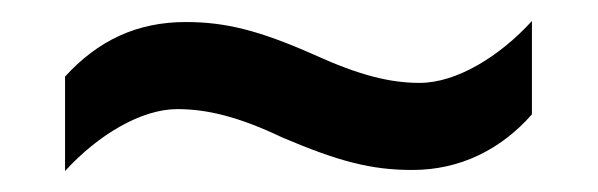

<svg xmlns="http://www.w3.org/2000/svg" viewBox="-20 -444 570 183"><path d="M249 -313C303 -290 334 -282 373 -282C418 -282 457 -301 487 -335V-424C456 -390 415 -365 380 -365C352 -365 323 -372 279 -392C227 -415 195 -423 157 -423C110 -423 73 -405 42 -371V-281C74 -316 115 -340 149 -340C177 -340 207 -333 249 -313Z"/></svg>

Font: Noto Sans Bengali SemiCondensed Medium
Style: Regular
Weight: 500
Width: 4
Designer: Joana Ranito - Universal Thirst; Jelle Bosma - Monotype Design Team
Foundry: Universal Thirst ehf.
Version: Version 3.000